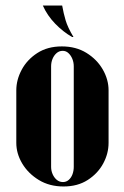

<svg xmlns="http://www.w3.org/2000/svg" viewBox="-20 -669 450 695"><path d="M39 -152Q39 -113 60.5 -77Q82 -41 120.5 -17.5Q159 6 210 6Q261 6 297.5 -17.5Q334 -41 353.5 -77Q373 -113 373 -152V-342Q373 -381 352 -417.5Q331 -454 293 -477.5Q255 -501 204 -501Q152 -501 115 -477Q78 -453 58.5 -416.5Q39 -380 39 -342ZM165 -429Q165 -443 170 -455.5Q175 -468 184.5 -476.5Q194 -485 207 -485Q219 -485 228 -476.5Q237 -468 242 -455.5Q247 -443 247 -429V-65Q247 -51 242.5 -38.5Q238 -26 229 -18Q220 -10 208 -10Q195 -10 185.5 -18Q176 -26 170.5 -38.5Q165 -51 165 -65ZM241 -535H246Q225 -570 217.5 -595.5Q210 -621 205 -649H135Q151 -613 179.5 -583.5Q208 -554 241 -535Z"/></svg>

Font: Emberly Black
Style: Regular
Weight: 900
Designer: Rajesh Rajput
Foundry: Rajesh Rajput
Version: Version 1.000